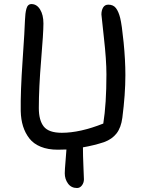

<svg xmlns="http://www.w3.org/2000/svg" viewBox="-20 -735 725 954"><path d="M267.1 8.8Q218.3 8.8 182.4 -5.9Q146.5 -20.5 125.7 -47.4Q105 -74.2 94.5 -107.7Q84 -141.1 83 -183.1Q81.5 -279.3 92.3 -434.8Q103 -590.3 104 -633.8Q105 -653.3 106.4 -666.3Q107.9 -679.2 111.1 -691.2Q114.3 -703.1 120.6 -709Q127 -714.8 136.2 -714.8Q162.6 -714.8 179.2 -688Q195.8 -661.1 195.8 -618.2Q195.8 -572.8 184.3 -435.3Q172.9 -297.9 172.9 -198.2Q172.9 -137.2 197.5 -106.2Q222.2 -75.2 287.1 -75.2Q377.9 -75.2 493.2 -121.1Q508.8 -218.3 508.8 -365.2Q508.8 -437.5 496.3 -547.4Q483.9 -657.2 483.9 -663.1Q483.9 -683.6 492.4 -697.8Q501 -711.9 518.1 -711.9Q543 -711.9 556.2 -694.6Q569.3 -677.2 577.1 -646Q585.4 -612.8 594.2 -524.7Q603 -436.5 603 -361.8Q603 -266.6 587.9 -149.9Q581.5 -101.1 559.3 -72.3Q537.1 -43.5 497.1 -28.8Q446.3 -12.2 392.1 -2.9Q392.1 36.1 394.5 91.8Q397 147.5 397 155.8Q397 172.9 387.2 186Q377.4 199.2 362.8 199.2Q334 199.2 317.9 177Q301.8 154.8 301.8 126Q301.8 109.9 305.7 64.7Q309.6 19.5 310.1 7.8Q295.9 8.8 267.1 8.8Z"/></svg>

Font: Shantell Sans Normal
Style: Regular
Weight: 400
Designer: Stephen Nixon, Anya Danilova, Shantell Martin
Foundry: Arrow Type
Version: Version 1.006;[559af2be0]